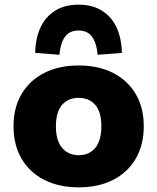

<svg xmlns="http://www.w3.org/2000/svg" viewBox="-20 -793 675 824"><path d="M318 11Q233 11 170 -21Q107 -53 72.5 -112Q38 -171 38 -251Q38 -331 72.5 -389.5Q107 -448 170 -480Q233 -512 317 -512Q403 -512 465.5 -480Q528 -448 562.5 -389.5Q597 -331 597 -251Q597 -171 562.5 -112Q528 -53 465.5 -21Q403 11 318 11ZM318 -127Q363 -127 389 -158.5Q415 -190 415 -251Q415 -312 389 -342.5Q363 -373 317 -373Q272 -373 246 -342.5Q220 -312 220 -251Q220 -190 246.5 -158.5Q273 -127 318 -127ZM235 -558 131 -566Q132 -627 153 -673.5Q174 -720 215.5 -746.5Q257 -773 317 -773Q377 -773 418.5 -746.5Q460 -720 481 -673.5Q502 -627 503 -566L399 -558Q395 -606 376 -634Q357 -662 317 -662Q277 -662 258 -634Q239 -606 235 -558Z"/></svg>

Font: Nunito Sans 9pt Black
Style: Regular
Weight: 900
Version: Version 3.101;gftools[0.9.27]